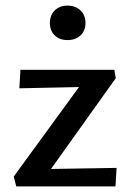

<svg xmlns="http://www.w3.org/2000/svg" viewBox="-20 -665 464 685"><path d="M29 -35 287 -389 340 -356 49 -350 53 -416H388L393 -386L134 -23L88 -61L396 -66L392 0H38ZM221 -522Q193 -522 175.5 -538.5Q158 -555 158 -583Q158 -611 175.5 -628Q193 -645 221 -645Q249 -645 267 -628Q285 -611 285 -583Q285 -555 267 -538.5Q249 -522 221 -522Z"/></svg>

Font: Ysabeau Infant SemiBold
Style: Regular
Weight: 600
Designer: Christian Thalmann (Catharsis Fonts)
Version: Version 2.002; featfreeze: ss01,ss02,lnum